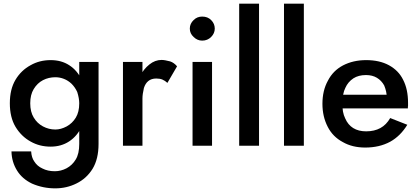

<svg xmlns="http://www.w3.org/2000/svg" viewBox="-20 -800 2295 1054"><path d="M151 31H43Q44 89 74 137Q102 182 156 208Q216 234 283 234Q346 234 400 207Q455 180 488 127Q521 73 521 -10V-460H415V-10Q415 44 396 75Q377 107 345 124Q314 140 281 140Q242 140 213 125Q184 112 168 86Q153 65 151 31ZM148 -442Q96 -414 65 -362Q34 -310 34 -233Q34 -156 65 -104Q97 -51 148 -23Q197 5 258 5Q316 5 360 -24Q404 -53 429 -106Q454 -155 454 -233Q454 -312 429 -361Q404 -414 360 -442Q317 -470 258 -470Q197 -470 148 -442ZM165 -155Q146 -186 146 -233Q146 -280 165 -311Q185 -344 216 -360Q247 -376 284 -376Q308 -376 331 -367Q354 -358 373 -340Q392 -321 404 -295Q415 -260 415 -233Q415 -185 396 -154Q377 -123 346 -106Q314 -89 284 -89Q248 -89 216 -106Q184 -123 165 -155Z M762 0V-460H655V0ZM899 -345 952 -436Q935 -456 914 -463Q884 -471 867 -471Q831 -471 800 -446Q767 -420 747 -378Q726 -334 726 -280L762 -259Q762 -283 770 -317Q778 -342 794 -355Q811 -369 838 -369Q858 -369 872 -363Q886 -357 899 -345Z M1043 -690Q1022 -670 1022 -643Q1022 -616 1043 -597Q1063 -577 1090 -577Q1119 -577 1139 -597Q1159 -617 1159 -643Q1159 -670 1139 -690Q1120 -709 1090 -709Q1062 -709 1043 -690ZM1144 -460H1037V0H1144Z M1402 -780H1293V0H1402Z M1648 -780H1539V0H1648Z M1985 10Q2063 10 2122 -22Q2178 -53 2216 -115L2122 -152Q2101 -115 2068 -97Q2035 -79 1990 -79Q1948 -79 1919 -97Q1890 -115 1875 -150Q1858 -184 1860 -234Q1860 -287 1876 -318Q1890 -350 1920 -370Q1948 -388 1989 -388Q2024 -388 2049 -373Q2074 -358 2089 -331Q2103 -297 2103 -267Q2103 -260 2100 -250Q2099 -249 2099 -248Q2098 -247 2098 -245L2096 -241Q2095 -240 2095 -238Q2094 -237 2094 -235L2093 -234L2126 -280H1815V-205H2219Q2219 -217 2220 -218V-235Q2220 -310 2193 -362Q2168 -413 2115 -442Q2063 -470 1990 -470Q1919 -470 1863 -441Q1808 -412 1780 -357Q1750 -303 1750 -230Q1750 -160 1779 -104Q1807 -49 1862 -20Q1914 10 1985 10Z"/></svg>

Font: NM-font
Style: Medium
Weight: 500
Designer: ""
Foundry: ""
Version: ""